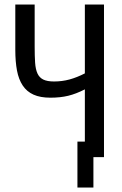

<svg xmlns="http://www.w3.org/2000/svg" viewBox="-20 -714 540 853"><path d="M442 -694V-16H395V119H324V-85H357V-317Q318 -297 283 -288.5Q248 -280 204 -280Q159 -280 129 -293.5Q99 -307 81 -334Q63 -361 55.5 -400.5Q48 -440 48 -492V-694H134V-507Q134 -465 136 -435.5Q138 -406 146.5 -387.5Q155 -369 172.5 -360.5Q190 -352 220 -352Q256 -352 289 -361Q322 -370 357 -388V-694Z"/></svg>

Font: D2Coding
Style: Regular
Weight: 400
Monospace: yes
Designer: Yong-Rak Park; Jeong-Hwan Yoon; Sang-Min Lee;
Foundry: NHN Corporation
Version: Version 1.3.2; Build 20180524